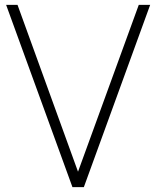

<svg xmlns="http://www.w3.org/2000/svg" viewBox="-20 -770 643 790"><path d="M278.1 0H325L597.9 -750H551L301 -63.5L52.1 -750H5.2Z"/></svg>

Font: Manrope Thin
Style: Regular
Weight: 100
Width: 4
Designer: Michael Sharanda
Foundry: Michael Sharanda
Version: Version 2.000;PS 002.000;hotconv 1.0.88;makeotf.lib2.5.64775